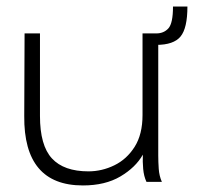

<svg xmlns="http://www.w3.org/2000/svg" viewBox="-20 -555 640 586"><path d="M233 11Q52 11 54 -201L55 -453H102V-201Q102 -111 138.5 -71.5Q175 -32 250 -32Q291 -32 329 -50.5Q367 -69 391 -107Q415 -145 415 -204V-453H463V-80Q463 -61 464.5 -39.5Q466 -18 474 0H427Q419 -17 417 -39.5Q415 -62 416 -83Q394 -44 347.5 -16.5Q301 11 233 11ZM552 -535Q552 -469 531 -443.5Q510 -418 457 -418V-453Q480 -453 494 -468.5Q508 -484 508 -535Z"/></svg>

Font: Inconsolata Expanded Light
Style: Regular
Weight: 300
Width: 7
Monospace: yes
Designer: Raph Levien, Cyreal, Brenton Simpson
Foundry: Raph Levien, Cyreal, Google
Version: Version 3.001; ttfautohint (v1.8.2.53-6de2)